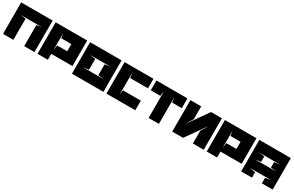

<svg xmlns="http://www.w3.org/2000/svg" viewBox="184 -2007 5167 3375"><g transform="rotate(30 2767.0 -319.5)"><path d="M136 -444H566L460 -429V0H669V-639H30V0H240V-429L136 -444Z M940 -545 955 -445H1143H1160V-300H1143H955L940 -200ZM940 -120H1370V-639H730V0H940Z M1537 -445H1964L1844 -430V-210L1964 -195H1535L1654 -210V-430L1537 -445ZM2068 0V-639H1429V0H2068Z M2339 -550 2354 -445H2715V-639H2129V0H2715V-195H2354L2339 -100V-550Z M2985 0H3194V-541L3209 -440H3405V-639H2775V-440H2969L2985 -539V0Z M3684 -380V-639H3465V0H3684L3975 -411L3884 -259V0H4104V-639H3884L3594 -228Z M4375 -545 4390 -445H4578H4595V-300H4578H4390L4375 -200ZM4375 -120H4805V-639H4165V0H4375Z M4969 -445H5399L5284 -430V-320L5399 -305H4969L5084 -320V-430ZM4864 -639V0H5084V-110L4969 -130H5389L5284 -110V0H5503V-639Z"/></g></svg>

Font: Banana Brick
Style: Regular
Weight: 400
Designer: artmaker
Foundry: artmaker
Version: Version 4.000 2011 initial release